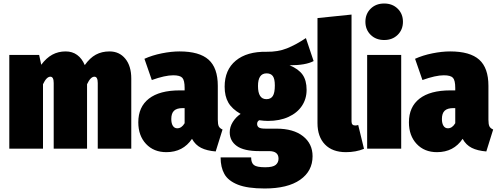

<svg xmlns="http://www.w3.org/2000/svg" viewBox="-20 -847 2840 1094"><path d="M728 -399V0H537V-374Q537 -410 518 -410Q496 -410 476 -367V0H286V-374Q286 -410 267 -410Q245 -410 225 -367V0H33V-534H203L215 -478Q244 -517 278 -535.5Q312 -554 354 -554Q392 -554 419.5 -534Q447 -514 463 -476Q492 -517 526 -535.5Q560 -554 604 -554Q660 -554 694 -512.5Q728 -471 728 -399Z M1248 -109 1209 16Q1159 12 1126 -4.5Q1093 -21 1074 -56Q1023 20 928 20Q856 20 812 -27Q768 -74 768 -150Q768 -238 828.5 -285Q889 -332 1004 -332H1032V-346Q1032 -389 1019 -403.5Q1006 -418 967 -418Q920 -418 845 -391L803 -512Q847 -532 901.5 -543Q956 -554 1003 -554Q1116 -554 1168.5 -507Q1221 -460 1221 -358V-165Q1221 -139 1226.5 -127.5Q1232 -116 1248 -109ZM1032 -145V-231H1021Q987 -231 971.5 -216Q956 -201 956 -169Q956 -144 965 -130Q974 -116 990 -116Q1015 -116 1032 -145Z M1767 -499Q1722 -475 1630 -475Q1681 -454 1704 -421.5Q1727 -389 1727 -335Q1727 -284 1700.5 -244Q1674 -204 1624 -181Q1574 -158 1507 -158Q1485 -158 1457 -162Q1445 -155 1445 -141Q1445 -128 1454.5 -121Q1464 -114 1493 -114H1555Q1652 -114 1706.5 -71Q1761 -28 1761 43Q1761 128 1690 177.5Q1619 227 1488 227Q1390 227 1335 205Q1280 183 1258.5 144.5Q1237 106 1237 50H1411Q1411 81 1427 93.5Q1443 106 1491 106Q1535 106 1551 92.5Q1567 79 1567 57Q1567 14 1513 14H1457Q1370 14 1329.5 -15Q1289 -44 1289 -93Q1289 -124 1306.5 -152Q1324 -180 1351 -198Q1302 -226 1281 -262.5Q1260 -299 1260 -353Q1260 -449 1323.5 -501.5Q1387 -554 1499 -552Q1564 -551 1615 -571.5Q1666 -592 1723 -630ZM1450 -357Q1450 -282 1498 -282Q1523 -282 1534.5 -300Q1546 -318 1546 -360Q1546 -398 1534.5 -413.5Q1523 -429 1499 -429Q1450 -429 1450 -357Z M1789 -146V-744L1983 -764V-155Q1983 -132 2004 -132Q2014 -132 2021 -135L2054 1Q2008 20 1951 20Q1874 20 1831.5 -24Q1789 -68 1789 -146Z M2266 -534V0H2072V-534ZM2276 -723Q2276 -678 2246 -648.5Q2216 -619 2169 -619Q2122 -619 2092 -648.5Q2062 -678 2062 -723Q2062 -768 2092 -797.5Q2122 -827 2169 -827Q2216 -827 2246 -797.5Q2276 -768 2276 -723Z M2790 -109 2751 16Q2701 12 2668 -4.5Q2635 -21 2616 -56Q2565 20 2470 20Q2398 20 2354 -27Q2310 -74 2310 -150Q2310 -238 2370.5 -285Q2431 -332 2546 -332H2574V-346Q2574 -389 2561 -403.5Q2548 -418 2509 -418Q2462 -418 2387 -391L2345 -512Q2389 -532 2443.5 -543Q2498 -554 2545 -554Q2658 -554 2710.5 -507Q2763 -460 2763 -358V-165Q2763 -139 2768.5 -127.5Q2774 -116 2790 -109ZM2574 -145V-231H2563Q2529 -231 2513.5 -216Q2498 -201 2498 -169Q2498 -144 2507 -130Q2516 -116 2532 -116Q2557 -116 2574 -145Z"/></svg>

Font: Fira Sans Condensed Black
Style: Regular
Weight: 900
Width: 3
Designer: Carrois Corporate & Edenspiekermann AG
Foundry: Carrois Corporate GbR & Edenspiekermann AG
Version: Version 4.203